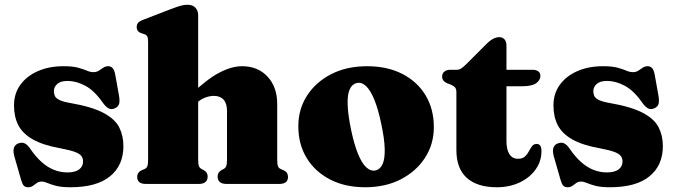

<svg xmlns="http://www.w3.org/2000/svg" viewBox="-20 -775 2842 809"><path d="M265 -434Q235.5 -434 221.2 -421.2Q207 -408.5 207 -391Q207 -380.5 211 -371Q215 -361.5 229.8 -354Q244.5 -346.5 276 -341Q368 -325 416.2 -299.2Q464.5 -273.5 482.2 -238.5Q500 -203.5 500 -159.5Q500 -78 443.5 -32Q387 14 276.5 14Q239 14 216.2 8Q193.5 2 179.8 -4Q166 -10 155.5 -10Q143.5 -10 135.2 -4Q127 2 118.8 8Q110.5 14 98.5 14Q86 14 79.8 6.8Q73.5 -0.5 68.5 -18.5L42.5 -109Q34.5 -134.5 38 -149.5Q41.5 -164.5 56.5 -170.5Q72.5 -176.5 84 -171Q95.5 -165.5 106.5 -149.5Q130 -115 154.8 -92.8Q179.5 -70.5 207 -59.5Q234.5 -48.5 263.5 -48.5Q296.5 -48.5 313.2 -61Q330 -73.5 330 -94.5Q330 -107.5 323.2 -117.2Q316.5 -127 295.8 -134.8Q275 -142.5 233 -150.5Q160.5 -163.5 118 -187.8Q75.5 -212 57.2 -247.5Q39 -283 39 -330.5Q39 -381 66 -418Q93 -455 140 -475.5Q187 -496 247.5 -496Q286.5 -496 309.2 -489.8Q332 -483.5 346.2 -477.2Q360.5 -471 374 -471Q387 -471 396.5 -477.2Q406 -483.5 415.2 -489.8Q424.5 -496 436.5 -496Q447 -496 454.5 -488Q462 -480 465.5 -461L481 -374.5Q485.5 -349.5 481.8 -337Q478 -324.5 463.5 -318.5Q448.5 -312 436.8 -318.8Q425 -325.5 413 -342.5Q377.5 -393.5 339.2 -413.8Q301 -434 265 -434Z M797 -330 767.5 -361.5 783 -375.5Q853 -442.5 904.8 -469.2Q956.5 -496 1000 -496Q1066.5 -496 1107.2 -452.2Q1148 -408.5 1148 -337V-103Q1148 -83.5 1151 -75.2Q1154 -67 1161.5 -63.5L1172.5 -58.5Q1184 -54 1188.8 -46.5Q1193.5 -39 1193.5 -29.5Q1193.5 -15.5 1184.8 -7.8Q1176 0 1156.5 0H934.5Q897 0 897 -31.5Q897 -49 913 -58L923 -63.5Q930.5 -67.5 933.5 -75.5Q936.5 -83.5 936.5 -103V-307.5Q936.5 -339.5 922 -355.2Q907.5 -371 881 -371Q864.5 -371 846.5 -364.5Q828.5 -358 814.5 -346ZM815 -711V-103Q815 -83.5 818 -75.5Q821 -67.5 828.5 -63.5L838.5 -58Q855 -49 855 -31.5Q855 0 817.5 0H595Q575.5 0 566.8 -7.8Q558 -15.5 558 -29.5Q558 -39 563 -46.5Q568 -54 579 -58.5L590.5 -63.5Q598 -67 601 -75.2Q604 -83.5 604 -103V-600Q604 -616 599.8 -622.5Q595.5 -629 587 -631.5L576 -635Q565.5 -638.5 560.8 -644.8Q556 -651 556 -661Q556 -672.5 562.5 -679.5Q569 -686.5 586.5 -693L699.5 -736.5Q724.5 -746 740 -750.5Q755.5 -755 770 -755Q792 -755 803.5 -742.5Q815 -730 815 -711Z M1526.5 -496Q1611.5 -496 1674.8 -463.8Q1738 -431.5 1773 -373.8Q1808 -316 1808 -239Q1808 -168 1771.2 -110.8Q1734.5 -53.5 1669.5 -19.8Q1604.5 14 1518.5 14Q1434 14 1370.8 -18.8Q1307.5 -51.5 1272.2 -109.2Q1237 -167 1237 -243Q1237 -315.5 1274 -372.5Q1311 -429.5 1376 -462.8Q1441 -496 1526.5 -496ZM1563 -57Q1582 -61.5 1592 -83.5Q1602 -105.5 1601 -147.8Q1600 -190 1586 -255Q1573 -317 1556.8 -356.2Q1540.5 -395.5 1521.8 -412.8Q1503 -430 1482.5 -425Q1463.5 -420.5 1453.5 -398.5Q1443.5 -376.5 1444.8 -334.5Q1446 -292.5 1459.5 -227Q1472.5 -165.5 1488.8 -126Q1505 -86.5 1523.8 -69.5Q1542.5 -52.5 1563 -57Z M1881.5 -417.5 1864.5 -424Q1854 -428.5 1848.5 -435.2Q1843 -442 1843 -452Q1843 -466 1852.5 -473.5Q1862 -481 1877.5 -481H1905Q1914.5 -481 1922.5 -486Q1930.5 -491 1943.5 -503.5L2026.5 -586.5Q2042.5 -603 2056.5 -610.8Q2070.5 -618.5 2083.5 -618.5Q2097.5 -618.5 2105.8 -609.2Q2114 -600 2114 -582V-181Q2114 -144.5 2126.5 -125.2Q2139 -106 2162.5 -106Q2181.5 -106 2191.8 -115.5Q2202 -125 2208.2 -137Q2214.5 -149 2221.2 -158.5Q2228 -168 2240 -168.5Q2250 -169 2255.8 -162Q2261.5 -155 2261.5 -138.5Q2261.5 -96 2237.2 -61.5Q2213 -27 2170.2 -6.5Q2127.5 14 2073 14Q1991.5 14 1947.2 -25.2Q1903 -64.5 1903 -143.5V-385.5Q1903 -399.5 1897.8 -406Q1892.5 -412.5 1881.5 -417.5ZM2041.5 -411.5V-481H2223.5Q2238.5 -481 2247.8 -474.5Q2257 -468 2257 -455.5Q2257 -437 2238.8 -424.2Q2220.5 -411.5 2179 -411.5Z M2538 -434Q2508.5 -434 2494.2 -421.2Q2480 -408.5 2480 -391Q2480 -380.5 2484 -371Q2488 -361.5 2502.8 -354Q2517.5 -346.5 2549 -341Q2641 -325 2689.2 -299.2Q2737.5 -273.5 2755.2 -238.5Q2773 -203.5 2773 -159.5Q2773 -78 2716.5 -32Q2660 14 2549.5 14Q2512 14 2489.2 8Q2466.5 2 2452.8 -4Q2439 -10 2428.5 -10Q2416.5 -10 2408.2 -4Q2400 2 2391.8 8Q2383.5 14 2371.5 14Q2359 14 2352.8 6.8Q2346.5 -0.5 2341.5 -18.5L2315.5 -109Q2307.5 -134.5 2311 -149.5Q2314.5 -164.5 2329.5 -170.5Q2345.5 -176.5 2357 -171Q2368.5 -165.5 2379.5 -149.5Q2403 -115 2427.8 -92.8Q2452.5 -70.5 2480 -59.5Q2507.5 -48.5 2536.5 -48.5Q2569.5 -48.5 2586.2 -61Q2603 -73.5 2603 -94.5Q2603 -107.5 2596.2 -117.2Q2589.5 -127 2568.8 -134.8Q2548 -142.5 2506 -150.5Q2433.5 -163.5 2391 -187.8Q2348.5 -212 2330.2 -247.5Q2312 -283 2312 -330.5Q2312 -381 2339 -418Q2366 -455 2413 -475.5Q2460 -496 2520.5 -496Q2559.5 -496 2582.2 -489.8Q2605 -483.5 2619.2 -477.2Q2633.5 -471 2647 -471Q2660 -471 2669.5 -477.2Q2679 -483.5 2688.2 -489.8Q2697.5 -496 2709.5 -496Q2720 -496 2727.5 -488Q2735 -480 2738.5 -461L2754 -374.5Q2758.5 -349.5 2754.8 -337Q2751 -324.5 2736.5 -318.5Q2721.5 -312 2709.8 -318.8Q2698 -325.5 2686 -342.5Q2650.5 -393.5 2612.2 -413.8Q2574 -434 2538 -434Z"/></svg>

Font: Fraunces Black
Style: Regular
Weight: 900
Version: Version 1.000;[b76b70a41]